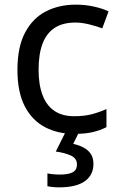

<svg xmlns="http://www.w3.org/2000/svg" viewBox="-20 -566 520 826"><path d="M300 10Q229 10 173.5 -19Q118 -48 86.5 -109Q55 -170 55 -265Q55 -364 88 -426Q121 -488 177.5 -517Q234 -546 306 -546Q347 -546 385 -537.5Q423 -529 447 -517L420 -444Q396 -453 364 -461Q332 -469 304 -469Q250 -469 215 -446Q180 -423 163 -378Q146 -333 146 -266Q146 -202 163 -157Q180 -112 214 -89Q248 -66 299 -66Q343 -66 376.5 -75Q410 -84 438 -97V-19Q411 -5 378.5 2.5Q346 10 300 10ZM382 139Q382 187 345 213.5Q308 240 234 240Q219 240 205.5 238.5Q192 237 184 235V180Q193 182 208 183.5Q223 185 237 185Q273 185 292 175.5Q311 166 311 141Q311 115 284.5 103Q258 91 220 86L263 0H321L295 53Q319 58 339 68.5Q359 79 370.5 96Q382 113 382 139Z"/></svg>

Font: Noto Sans Gurmukhi
Style: Regular
Weight: 400
Designer: Jelle Bosma - Monotype Design Team
Foundry: Monotype Imaging Inc.
Version: Version 2.003